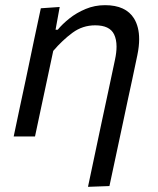

<svg xmlns="http://www.w3.org/2000/svg" viewBox="-20 -528 612 743"><path d="M320.5 195Q331 144 344.5 81.5Q358 18.5 372.5 -51Q385.5 -112 399 -174.5Q412 -236.5 425 -297Q431 -325 431 -347.5Q431 -375.5 421.5 -395Q404.5 -430 348.5 -430Q299.5 -430 260.5 -401.2Q221.5 -372.5 186 -331L161.5 -216Q149 -156.5 138 -106Q127 -55 115.5 0H33Q44.5 -55.5 55.5 -107Q66.5 -158 79.5 -219L90 -269Q100 -317 112.2 -375.2Q124.5 -433.5 138 -496L211 -501L195 -413H203.5Q221 -434.5 248.5 -456.5Q276 -478.5 311.2 -493.2Q346.5 -508 386.5 -508Q467 -508 499 -456Q518.5 -423.5 518.5 -376.5Q518.5 -348 511.5 -314.5Q500.5 -263 491.5 -219.5Q482 -176 474.5 -141L457 -58.5Q443 6.5 430 68Q417 129.5 403.5 192Z"/></svg>

Font: Heraclito
Style: Italic
Weight: 400
Italic angle: -12°
Designer: Kostas Bartsokas (font) & Cristiano Sobral (main changes)
Foundry: Kostas Bartsokas (font) & Cristiano Sobral (main changes)
Version: Version 1.00;July 8, 2020;FontCreator 13.0.0.2655 64-bit